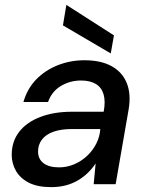

<svg xmlns="http://www.w3.org/2000/svg" viewBox="-20 -755 605 787"><path d="M189 12Q134 12 98.5 -6Q63 -24 45.5 -54.5Q28 -85 28 -120Q28 -175 58.5 -214.5Q89 -254 145 -275.5Q201 -297 275 -297H405Q413 -340 404.5 -368.5Q396 -397 372.5 -411Q349 -425 312 -425Q267 -425 229.5 -402.5Q192 -380 177 -337H76Q92 -392 128.5 -429.5Q165 -467 216.5 -487.5Q268 -508 326 -508Q394 -508 438 -483.5Q482 -459 500 -413.5Q518 -368 507 -305L454 0H364L372 -85Q358 -64 340 -46.5Q322 -29 299 -15.5Q276 -2 249 5Q222 12 189 12ZM222 -69Q255 -69 285 -82Q315 -95 338 -117Q361 -139 375 -167Q389 -195 391 -225V-226H272Q230 -226 199 -215Q168 -204 152 -183Q136 -162 136 -134Q136 -103 158.5 -86Q181 -69 222 -69ZM434 -536 238 -651 252 -735 447 -610Z"/></svg>

Font: DM Sans 24pt Medium
Style: Italic
Weight: 500
Italic angle: -10°
Designer: Colophon Foundry, Jonny Pinhorn
Foundry: Colophon Foundry
Version: Version 4.004;gftools[0.9.30]